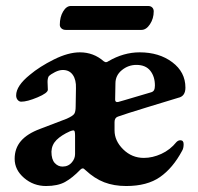

<svg xmlns="http://www.w3.org/2000/svg" viewBox="-20 -608 663 642"><path d="M29 0ZM29 -77Q29 -112 50 -136.5Q71 -161 114 -177L203 -211Q223 -220 228 -227Q233 -234 233 -252L234 -313Q235 -341 223.5 -357.5Q212 -374 190 -374Q178 -374 164 -367Q150 -360 143 -353Q139 -346 139 -334L140 -308Q140 -297 105.5 -282.5Q71 -268 51 -268Q44 -268 39 -274Q34 -280 34 -289Q34 -321 80 -358Q112 -385 160 -409Q208 -433 247 -433Q293 -433 327 -403Q332 -400 334 -400Q338 -400 342 -403Q393 -433 447 -433Q512 -433 556 -400Q600 -367 600 -315Q600 -286 576 -281Q543 -271 471 -249Q399 -227 374 -218Q363 -214 363 -200V-172Q363 -137 392 -108.5Q421 -80 461 -80Q490 -80 519.5 -93.5Q549 -107 570 -133Q576 -139 583 -139Q594 -139 594 -126Q594 -112 589 -104Q558 -46 515 -16Q472 14 402 14Q361 14 328.5 1.5Q296 -11 266 -39Q260 -45 257 -45Q253 -45 249 -41Q222 -13 197.5 0.5Q173 14 134 14Q92 14 60.5 -13Q29 -40 29 -77ZM396 -273 484 -299Q492 -301 495 -306.5Q498 -312 498 -322Q498 -352 482.5 -371.5Q467 -391 436 -391Q409 -391 387.5 -373.5Q366 -356 366 -329L365 -275Q365 -265 375 -267ZM221 -66Q231 -78 231 -93V-154Q231 -162 230 -167Q229 -172 225 -172Q222 -172 214 -169Q185 -156 169 -140Q153 -124 152 -101Q152 -75 163 -63Q174 -51 189 -51Q209 -51 221 -66ZM180 -525Q180 -551 191 -569.5Q202 -588 217 -588H475Q484 -588 489 -583Q494 -578 494 -570Q494 -546 481.5 -527Q469 -508 453 -508H200Q191 -508 185.5 -513Q180 -518 180 -525Z"/></svg>

Font: EB Garamond
Style: Bold
Weight: 700
Designer: Georg Duffner and Octavio Pardo
Foundry: Georg Duffner
Version: Version 1.000; ttfautohint (v1.6)